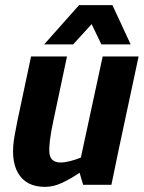

<svg xmlns="http://www.w3.org/2000/svg" viewBox="-20 -720 560 748"><path d="M155 8Q82 8 50.5 -45.5Q19 -99 38 -198L48 -250L101 -500H241L188 -250Q169 -162 172.5 -124.5Q176 -87 216 -87Q233 -87 254 -92.5Q275 -98 295 -106L380 -500H520L443 -140L414 0H304L290 -47Q258 -25 223.5 -8.5Q189 8 156 8H155ZM152 -547 288 -700H418L489 -547H375L337 -626L265 -547Z"/></svg>

Font: Epunda Sans
Style: Bold Italic
Weight: 700
Italic angle: -12.0243°
Designer: Simon Atzbach
Foundry: typofactur
Version: Version 2.204; ttfautohint (v1.8.4.7-5d5b)